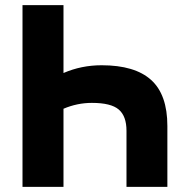

<svg xmlns="http://www.w3.org/2000/svg" viewBox="-20 -730 732 750"><path d="M228 -710V-444.8Q297.9 -475.1 377 -475.1Q506.8 -475.1 570.3 -417.7Q633.8 -360.4 633.8 -237.8V0H474.1V-219.2Q474.1 -276.4 443.8 -302.2Q413.6 -328.1 338.9 -328.1Q281.7 -328.1 228 -305.2V0H67.9V-710Z"/></svg>

Font: Raleway-v4020 ExtraBold
Style: Regular
Weight: 800
Designer: Matt McInerney, Pablo Impallari, Rodrigo Fuenzalida
Foundry: Matt McInerney, Pablo Impallari, Rodrigo Fuenzalida
Version: Version 4.020;PS 004.020;hotconv 1.0.88;makeotf.lib2.5.64775